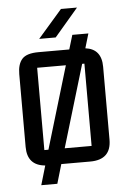

<svg xmlns="http://www.w3.org/2000/svg" viewBox="-54 -721 559 846"><g transform="rotate(-5 225.5 -298.0)"><path d="M94 85 119 0Q40 -7 40 -89V-411Q40 -455 60 -477.5Q80 -500 133 -500H269L288 -563H359L340 -499Q411 -490 411 -411V-89Q411 0 318 0H190L165 85ZM121 -432V-68H139L248 -432ZM330 -432H320L211 -68H330ZM141 -558 248 -681H319L214 -558Z"/></g></svg>

Font: Kelly Slab
Style: Regular
Weight: 400
Designer: Denis Masharov
Foundry: Denis Masharov
Version: Version 1.001